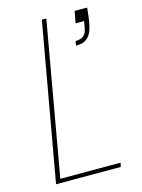

<svg xmlns="http://www.w3.org/2000/svg" viewBox="-109 -768 613 831"><g transform="rotate(-15 197.5 -352.0)"><path d="M309 -704 299 -651H337L332 -622C327 -593 314 -577 279 -577L276 -557C316 -557 345 -572 356 -635C360 -653 362 -675 365 -704ZM162 -704 37 0H327L331 -18H61L182 -704Z"/></g></svg>

Font: Poppins Devanagari Thin
Style: Italic
Weight: 100
Italic angle: -10°
Designer: Ninad Kale (Devanagari), Jonny Pinhorn (Latin)
Foundry: Indian Type Foundry
Version: 4.005